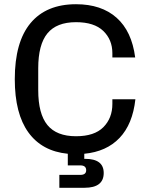

<svg xmlns="http://www.w3.org/2000/svg" viewBox="-20 -720 709 909"><path d="M261 108H360Q388 108 388 86Q388 63 360 63H301V8Q179 -4 114.5 -93Q50 -182 50 -345Q50 -521 124.5 -610.5Q199 -700 340 -700Q460 -700 532 -636Q604 -572 620 -448H512V-468Q512 -532 469 -573.5Q426 -615 340 -615Q248 -615 204.5 -562Q161 -509 161 -397V-293Q161 -181 204.5 -128Q248 -75 340 -75Q427 -75 469.5 -118Q512 -161 512 -228V-250H621Q608 -132 546 -67Q484 -2 379 8V32H383Q471 32 471 99Q471 169 380 169H261Z"/></svg>

Font: Mozilla Headline BETA
Style: Regular
Weight: 400
Designer: Studio DRAMA
Foundry: Studio DRAMA
Version: Version 0.100